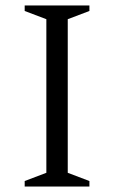

<svg xmlns="http://www.w3.org/2000/svg" viewBox="-20 -680 416 700"><path d="M70 0V-20L149 -50V-610L70 -640V-660H306V-640L227 -610V-50L306 -20V0Z"/></svg>

Font: Spectral Light
Style: Regular
Weight: 300
Designer: Jean-Baptiste Levee
Foundry: Production Type
Version: Version 2.001